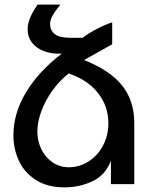

<svg xmlns="http://www.w3.org/2000/svg" viewBox="-20 -796 640 830"><path d="M38 -211Q38 -306 92.2 -396.5Q146.5 -487 247 -564Q207 -562 173.2 -573.8Q139.5 -585.5 119.5 -610.2Q99.5 -635 99.5 -670Q99.5 -690.5 108.8 -715.5Q118 -740.5 142.5 -776H241Q213.5 -742 205 -724.2Q196.5 -706.5 196.5 -693Q196.5 -664.5 216.8 -648.5Q237 -632.5 288 -632.5H337Q364.5 -653.5 401.8 -672.5Q439 -691.5 465 -699.5V-604.5L343.5 -536.5Q457.5 -491 509 -425Q560.5 -359 560.5 -264V0H459.5V-101Q435 -38 378.8 -12Q322.5 14 259.5 14Q184.5 14 134.8 -18.2Q85 -50.5 61.5 -101.5Q38 -152.5 38 -211ZM277 -73Q324 -73 363.5 -98.5Q403 -124 425.8 -167.5Q448.5 -211 448.5 -263Q448.5 -336.5 404 -393.5Q359.5 -450.5 277 -478.5Q238.5 -448.5 207.5 -405.8Q176.5 -363 159 -316Q141.5 -269 141.5 -227.5Q141.5 -186 159 -150.5Q176.5 -115 207.5 -94Q238.5 -73 277 -73Z"/></svg>

Font: JuliaMono Medium
Style: Regular
Weight: 500
Monospace: yes
Designer: cormullion
Foundry: corm
Version: Version 0.054; ttfautohint (v1.8.4)